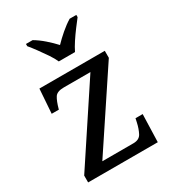

<svg xmlns="http://www.w3.org/2000/svg" viewBox="-185 -870 880 974"><g transform="rotate(-30 255.5 -383.0)"><path d="M42 0V-40L332 -479H176Q136 -479 123 -458.5Q110 -438 99 -398L98 -394H56L66 -536H449V-495L158 -57H340Q375 -57 388 -82Q401 -107 408 -139L413 -162H455L450 0ZM220 -606Q210 -629 192 -655.5Q174 -682 155 -708Q136 -734 120 -753V-766H159Q188 -749 216.5 -724Q245 -699 267 -675Q290 -699 319 -724Q348 -749 376 -766H415V-753Q400 -734 380.5 -708Q361 -682 343.5 -655.5Q326 -629 315 -606Z"/></g></svg>

Font: Noto Serif Grantha
Style: Regular
Weight: 400
Designer: Monotype Design Team
Foundry: Monotype Imaging Inc.
Version: Version 2.004; ttfautohint (v1.8.4.7-5d5b)